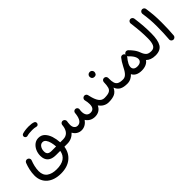

<svg xmlns="http://www.w3.org/2000/svg" viewBox="105 -1634 2906 2906"><g transform="rotate(-45 1557.5 -181.0)"><path d="M351.1 -512.7C356.9 -493.7 375.5 -485.4 387.7 -485.4C391.1 -485.4 394 -485.8 397.5 -486.8C423.3 -495.1 465.3 -499.5 509.8 -499.5C541.5 -499.5 567.9 -496.6 589.4 -490.2C593.8 -488.8 597.7 -488.3 601.1 -488.3C613.3 -488.3 623.5 -494.1 631.3 -506.3C635.7 -512.7 637.7 -519 637.7 -526.4C637.7 -532.7 636.7 -550.3 617.2 -560.5C590.3 -571.3 554.7 -576.7 509.8 -576.7C462.9 -576.7 411.6 -570.3 376.5 -559.1C356.4 -552.7 349.6 -535.2 349.6 -523.4C349.6 -520 350.1 -516.1 351.1 -512.7ZM492.7 -349.6C459.5 -349.6 430.2 -339.8 404.3 -320.3C352.5 -280.8 320.8 -212.4 320.8 -135.7C320.8 -29.8 383.8 23.9 495.6 23.9H587.9C569.8 130.9 491.7 184.1 353.5 184.1C288.1 184.1 236.3 169.9 197.8 142.1C159.2 113.8 139.6 69.8 139.6 10.3C139.6 -55.7 158.7 -125.5 180.2 -179.7C182.6 -185.1 183.6 -190.4 183.6 -195.8C183.6 -209 177.2 -229.5 154.3 -239.3C148.9 -241.7 143.1 -242.7 137.7 -242.7C125.5 -242.7 103 -236.3 93.8 -212.9C67.9 -146 47.4 -66.4 47.4 13.2C47.4 179.2 171.4 276.4 354.5 276.4C445.8 276.4 520 253.4 576.2 208C632.3 162.6 665.5 101.1 676.8 23.9H742.7C768.1 23.9 788.6 3.4 788.6 -22C788.6 -47.4 768.1 -67.9 742.7 -67.9H679.2C676.3 -116.7 668 -162.6 654.3 -205.6C640.1 -248 620.1 -282.7 593.8 -309.6C566.9 -336.4 533.2 -349.6 492.7 -349.6ZM494.6 -67.9C437.5 -67.9 407.2 -88.4 407.2 -143.6C407.2 -176.3 415 -203.6 430.7 -226.1C445.8 -248.5 465.8 -259.8 490.7 -259.8C512.7 -259.8 530.8 -250 544.9 -231C559.1 -211.4 569.8 -187 577.1 -157.7C584.5 -127.9 588.9 -98.1 590.8 -67.9Z M696.8 -22C696.8 3.4 717.3 23.9 742.7 23.9C808.6 23.9 863.8 -4.4 904.3 -49.3C931.6 1 979 33.7 1039.1 33.7C1097.7 33.7 1146 2.4 1181.2 -46.4C1211.9 2.9 1262.7 32.7 1327.6 32.7C1398.4 32.7 1449.7 -2 1475.6 -60.1C1514.6 -7.8 1565.4 23.9 1629.4 23.9H1629.9C1655.3 23.9 1675.8 3.4 1675.8 -22C1675.8 -47.4 1655.3 -67.9 1629.9 -67.9H1629.4C1555.2 -67.9 1514.2 -131.8 1486.3 -254.9L1483.4 -268.1L1481.9 -273.9C1477.5 -298.8 1454.1 -309.6 1438 -309.6C1434.1 -309.6 1430.2 -309.1 1426.3 -308.1C1416 -305.7 1407.2 -299.8 1400.9 -291.5C1394 -283.2 1390.6 -273.9 1390.6 -264.2C1390.6 -260.7 1391.1 -256.8 1392.1 -252.9C1400.4 -220.2 1404.3 -189.5 1404.3 -160.6C1404.3 -96.7 1379.9 -59.1 1321.8 -59.1C1262.7 -59.1 1234.9 -103 1234.9 -167.5C1234.9 -173.8 1235.4 -180.2 1235.8 -187.5C1237.3 -196.8 1238.3 -205.6 1239.3 -214.8C1239.7 -216.3 1239.7 -218.3 1239.7 -219.7C1239.7 -227.1 1237.8 -233.4 1234.4 -239.7C1227.5 -252.9 1216.8 -260.3 1201.7 -262.7C1199.2 -263.2 1197.3 -263.2 1195.3 -263.2C1176.3 -263.2 1155.3 -249.5 1151.9 -225.6C1150.4 -214.8 1149.4 -205.6 1148.9 -197.3C1136.7 -109.9 1104.5 -58.1 1045.9 -58.1C998.5 -58.1 971.2 -95.2 971.2 -149.9C971.2 -163.1 971.7 -173.8 974.1 -193.4C975.6 -200.7 976.6 -208.5 977.5 -215.8L978 -219.7C978.5 -221.7 978.5 -223.6 978.5 -226.1C978.5 -242.2 968.8 -261.2 949.7 -269C945.3 -271 940.9 -272 936 -272.5C934.6 -272.9 933.1 -272.9 931.6 -272.9C930.2 -272.9 928.7 -272.9 927.2 -272.5C909.2 -270.5 892.1 -257.3 887.7 -238.3C887.2 -235.8 886.7 -232.9 886.2 -230.5V-229C884.8 -218.8 883.3 -209.5 882.8 -202.1C868.7 -120.1 823.2 -67.9 742.7 -67.9C717.3 -67.9 696.8 -47.4 696.8 -22Z M1583.5 -22C1583.5 3.4 1604.5 23.9 1629.9 23.9C1683.1 23.9 1726.1 16.1 1758.8 0.5C1791 -15.1 1816.4 -43 1835.4 -83C1864.3 -4.9 1923.8 23.9 2025.4 23.9H2025.9C2051.3 23.9 2071.8 3.4 2071.8 -22C2071.8 -47.4 2051.3 -67.9 2025.9 -67.9H2025.4C1984.9 -67.9 1954.6 -73.2 1933.6 -84.5C1891.6 -106.4 1882.3 -154.8 1882.3 -225.1V-240.2V-242.7C1882.3 -265.6 1864.7 -287.1 1839.4 -288.6H1835C1813 -288.6 1791.5 -272.9 1790 -245.1C1789.6 -200.7 1785.2 -165.5 1777.8 -139.6C1770.5 -113.8 1755.4 -95.2 1732.9 -84.5C1710.4 -73.2 1676.3 -67.9 1629.9 -67.9C1604.5 -67.9 1583.5 -47.4 1583.5 -22ZM1694.3 -455.6C1694.3 -446.8 1695.8 -439 1698.2 -432.1C1704.1 -416 1718.3 -401.4 1746.1 -401.4C1767.1 -401.4 1781.2 -407.7 1788.6 -420.4C1795.9 -432.6 1799.3 -444.3 1799.3 -455.1C1799.3 -465.3 1796.4 -474.1 1791 -482.4C1782.7 -496.1 1767.6 -505.9 1746.1 -505.9C1715.3 -505.9 1694.3 -481.4 1694.3 -455.6Z M1980 -22C1980 3.4 2000.5 23.9 2025.9 23.9C2085.9 23.9 2130.9 -3.9 2165.5 -41C2188.5 8.3 2239.7 38.6 2321.3 38.6C2393.6 38.6 2448.7 12.7 2478 -30.8C2510.7 2 2558.6 23.9 2630.4 23.9H2630.9C2656.2 23.9 2676.8 3.4 2676.8 -22C2676.8 -47.4 2656.2 -67.9 2630.9 -67.9H2630.4C2591.3 -67.9 2563 -76.7 2545.4 -93.8C2527.3 -110.8 2512.2 -136.2 2500 -169.9C2486.3 -207.5 2469.2 -237.8 2439.9 -273.4C2426.3 -291 2410.6 -308.6 2392.6 -325.7C2387.2 -330.6 2381.3 -334 2374 -335.9C2373.5 -336.4 2372.6 -336.4 2371.6 -336.9C2371.1 -336.9 2370.1 -336.9 2369.1 -337.4C2368.7 -337.4 2367.7 -337.4 2366.7 -337.9H2356.4C2356 -337.9 2355 -337.9 2354 -337.4H2351.6C2351.6 -336.9 2351.6 -336.9 2351.1 -336.9C2350.6 -336.9 2350.1 -336.9 2349.6 -336.4H2348.1C2347.7 -336.4 2347.7 -336.4 2347.2 -335.9C2346.7 -335.4 2345.7 -335.4 2345.2 -335.4H2344.7C2338.9 -333 2333.5 -329.6 2328.6 -325.2C2323.2 -320.3 2319.8 -314.5 2317.4 -307.1C2314.5 -315.4 2309.6 -322.8 2303.2 -328.1C2295.9 -334 2287.6 -337.4 2278.3 -338.4C2275.9 -338.9 2273.9 -338.9 2271.5 -338.9C2258.3 -338.9 2247.6 -334 2239.3 -323.7L2238.3 -322.3C2214.8 -293.5 2189.5 -253.4 2168.5 -212.4C2128.4 -133.8 2091.3 -67.9 2025.9 -67.9C2000.5 -67.9 1980 -47.4 1980 -22ZM2328.1 -259.8 2329.1 -258.8C2339.4 -249.5 2348.1 -240.2 2356.4 -231C2363.8 -222.7 2371.1 -213.9 2377.4 -205.1C2398.9 -175.3 2409.7 -147.9 2409.7 -123C2409.7 -82.5 2377.9 -53.2 2319.3 -53.2C2260.3 -53.2 2235.8 -82 2235.8 -121.6C2235.8 -138.2 2240.7 -156.7 2250.5 -177.2C2264.6 -206.1 2289.6 -240.2 2309.1 -263.2C2312.5 -267.1 2314.9 -271.5 2316.9 -276.4C2319.3 -269.5 2322.8 -264.2 2328.1 -259.8Z M2585 -22C2585 3.4 2605.5 23.9 2630.9 23.9C2701.7 23.9 2751.5 1 2779.3 -45.4C2807.1 -91.3 2820.8 -162.1 2820.8 -258.3C2820.8 -376 2814.9 -457.5 2796.4 -597.7C2793 -622.6 2770.5 -637.7 2751 -637.7C2749 -637.7 2747.1 -637.7 2744.6 -637.2C2719.7 -633.8 2704.6 -611.8 2704.6 -590.8C2704.6 -589.4 2704.6 -587.4 2705.1 -585.4C2725.1 -424.3 2730.5 -349.1 2730.5 -242.7C2730.5 -185.5 2723.1 -142.6 2709 -112.8C2694.8 -83 2668.5 -67.9 2630.9 -67.9C2605.5 -67.9 2585 -47.4 2585 -22Z M2934.1 -563.5C2951.2 -438 2956.1 -382.8 2956.1 -268.6C2956.1 -225.1 2955.1 -180.7 2953.6 -134.3C2951.7 -87.9 2949.2 -44.4 2945.8 -4.4C2945.3 -2.9 2945.3 -1 2945.3 0.5C2945.3 21.5 2962.4 43 2987.8 45.4H2991.7C3013.2 45.4 3035.6 27.8 3037.6 2.9C3044.9 -77.6 3047.9 -175.8 3047.9 -264.2C3047.9 -385.3 3042.5 -448.7 3025.4 -575.7C3022.9 -600.6 3000 -615.7 2980 -615.7C2978 -615.7 2976.1 -615.7 2973.6 -615.2C2948.7 -611.8 2933.6 -589.8 2933.6 -568.8C2933.6 -567.4 2933.6 -565.4 2934.1 -563.5Z"/></g></svg>

Font: Mikhak Medium
Style: Regular
Weight: 500
Designer: Amin Abedi
Version: Version 3.2